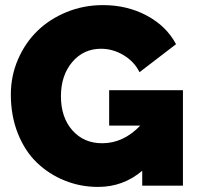

<svg xmlns="http://www.w3.org/2000/svg" viewBox="-20 -735 779 760"><path d="M412.1 -377.9H704.1V0H543V-59.1Q467.8 4.9 368.2 4.9Q298.3 4.9 236.1 -20.3Q173.8 -45.4 126.2 -91.1Q78.6 -136.7 50.8 -206.5Q22.9 -276.4 22.9 -360.8Q22.9 -434.6 51.3 -500Q79.6 -565.4 127.9 -612.5Q176.3 -659.7 243.9 -687.3Q311.5 -714.8 387.2 -714.8Q483.4 -714.8 561 -673.3Q638.7 -631.8 676.8 -560.1L532.2 -449.2Q511.7 -491.2 469.2 -516.6Q426.8 -542 379.9 -542Q310.5 -542 265.9 -489.3Q221.2 -436.5 221.2 -354Q221.2 -270.5 266.4 -219.2Q311.5 -168 384.8 -168Q468.3 -168 535.2 -237.8H412.1Z"/></svg>

Font: Rawline Black
Style: Regular
Weight: 900
Designer: Matt McInerney, Pablo Impallari, Rodrigo Fuenzalida
Foundry: Matt McInerney, Pablo Impallari, Rodrigo Fuenzalida
Version: Version 4.020;PS 004.020;hotconv 1.0.88;makeotf.lib2.5.64775